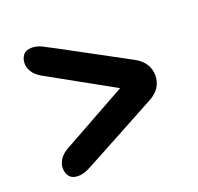

<svg xmlns="http://www.w3.org/2000/svg" viewBox="-97 -702 743 721"><g transform="rotate(-20 274.5 -341.5)"><path d="M377.3 -332V-352L98.5 -197Q74.7 -183.6 64.3 -166.4Q54 -149.2 54 -134.6Q53.6 -113.5 64.6 -99.6Q75.6 -85.7 99.4 -85.7Q118.9 -85.7 138.7 -95.3Q158.5 -104.8 187.3 -120.8L448.1 -261.5Q474.1 -275.3 487.1 -295.9Q500.1 -316.5 500.1 -342Q500.1 -367.5 487.1 -387.9Q474.1 -408.3 448.1 -422.5L187.3 -563.2Q158.5 -578.8 138.7 -588.5Q118.9 -598.3 99.4 -598.3Q75.6 -598.3 64.6 -584.4Q53.6 -570.5 54 -549.4Q54 -534.7 64.3 -517.6Q74.7 -500.4 98.5 -487Z"/></g></svg>

Font: Fraunces SuperSoft
Style: Regular
Weight: 900
Version: Version 1.000;[b76b70a41]